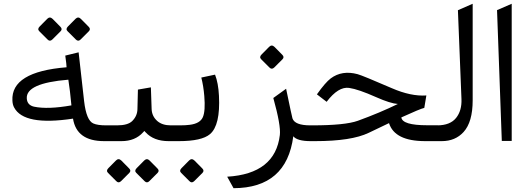

<svg xmlns="http://www.w3.org/2000/svg" viewBox="-20 -738 2778 1004"><path d="M353.5 -187Q346.2 -265.6 337.4 -321.3Q114.7 -303.2 120.1 -223.1Q122.1 -188.5 157.7 -180.2Q230.5 -165 353.5 -187ZM361.8 -117.7Q105 -78.6 53.7 -176.3Q45.9 -190.4 44.9 -211.9Q36.6 -362.8 328.1 -386.2Q328.1 -398.9 321.3 -447.3L391.1 -464.4Q397.5 -404.3 419.9 -208.5Q431.6 -107.9 468.3 -92.3Q490.7 -82.5 534.7 -82.5H547.4V0H524.4Q380.4 0 361.8 -117.7ZM403.1 -639.1 443.9 -597.8Q455.9 -585.8 444.4 -574.3L401.6 -531.5Q389 -518.9 376.5 -531.5L333.7 -574.3Q321.6 -585.8 335.2 -599.4L374.9 -639.6Q389 -653.2 403.1 -639.1ZM255.3 -639.1 296 -597.8Q308.1 -585.8 296.6 -574.3L253.7 -531.5Q240.7 -518.9 228.6 -531.5L185.8 -574.3Q173.8 -585.8 187.4 -599.4L227.1 -639.6Q240.7 -653.2 255.3 -639.1Z M728.5 -46.4Q687 0 615.2 0H527.8V-82.5H592.3Q648.4 -82.5 671.4 -105Q698.2 -131.8 698.7 -167.5L701.2 -269.5L769 -281.2L772.9 -167.5Q774.4 -129.9 802.7 -105Q828.6 -82.5 873 -82.5H888.2V0H861.8Q783.7 0 741.2 -46.4L734.9 -53.2ZM762.5 101.6 803.3 142.9Q815.3 154.9 803.8 166.4L760.9 209.2Q748.4 221.8 735.9 209.2L693 166.4Q681 154.9 694.6 141.3L734.3 101.1Q748.4 87.5 762.5 101.6ZM614.7 101.6 655.4 142.9Q667.4 154.9 655.9 166.4L613.1 209.2Q600 221.8 588 209.2L545.2 166.4Q533.2 154.9 546.7 141.3L586.5 101.1Q600 87.5 614.7 101.6Z M1078.1 -36.6Q1035.2 0 915.5 0H872.6V-82.5H921.9Q951.2 -82.5 972.7 -85.4Q1026.9 -92.3 1041 -126Q1054.7 -158.2 1048.3 -235.8Q1043.9 -288.6 1032.7 -332.5L1104.5 -347.7Q1121.6 -304.2 1125 -237.3Q1132.8 -83 1078.1 -36.6ZM997.1 101.6 1037.9 142.9Q1049.9 154.9 1038.4 166.4L995.6 209.2Q982.5 221.8 970.5 209.2L927.7 166.4Q915.6 154.9 929.2 141.3L968.9 101.1Q982.5 87.5 997.1 101.6Z M1409.2 -225.6 1476.1 -273.9Q1506.8 -126 1509.3 -119.1Q1521.5 -82.5 1602.5 -82.5H1612.3V0Q1605 0 1605 0Q1533.7 0 1513.7 -25.4Q1478.5 245.1 1201.2 246.1L1168 186Q1419.4 170.9 1443.4 -32.2Q1449.2 -82 1409.2 -225.6ZM1415.6 -492.6 1456.3 -451.3Q1468.4 -439.3 1456.9 -427.8L1414 -385Q1401 -372.5 1388.9 -385L1346.1 -427.8Q1334.1 -439.3 1347.7 -452.9L1387.4 -493.1Q1401 -506.7 1415.6 -492.6Z M2014.2 -94.2Q1967.3 -71.8 1908.2 -43.5Q1817.9 0 1627.9 0H1597.2V-82.5H1614.3Q1784.2 -82.5 1851.1 -106.4Q1967.8 -148.9 2060.5 -194.3Q2021.5 -196.8 1946.8 -230Q1853.5 -271.5 1805.7 -278.3Q1749.5 -286.6 1688 -205.6L1637.2 -244.6Q1681.6 -307.1 1709.5 -328.1Q1768.6 -372.1 1850.1 -350.1Q1876.5 -342.8 2028.8 -276.9Q2128.4 -233.4 2209.5 -238.8L2198.7 -173.8Q2176.8 -168.9 2078.6 -124Q2084 -83 2213.9 -83H2270V0H2203.6Q2043.9 0 2014.2 -94.2Z M2451.7 -213.4Q2451.7 -100.1 2404.3 -47.9Q2360.8 0 2290 0H2250V-82.5H2266.1Q2334 -82.5 2365.2 -121.6Q2395.5 -159.7 2393.1 -219.7L2374.5 -684.6L2451.7 -718.3Z M2579.1 -685.1 2655.8 -718.3V-1H2604Z"/></svg>

Font: Elshan
Style: Regular
Weight: 400
Foundry: DejaVu fonts team - Redesigned by Saber Rastikerdar (Samim font) - Edited by Jalil Hamdollahi
Version: Version 0.9.9; ttfautohint (v1.4.1.5-446e)